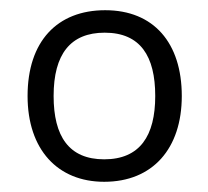

<svg xmlns="http://www.w3.org/2000/svg" viewBox="-20 -743 408 376"><path d="M336 -555C336 -659 281 -723 186 -723C92 -723 34 -662 34 -555C34 -450 93 -387 184 -387C279 -387 336 -452 336 -555ZM85 -555C85 -637 118 -679 185 -679C255 -679 284 -633 284 -555C284 -477 254 -431 184 -431C115 -431 85 -476 85 -555Z"/></svg>

Font: Noto Kufi Arabic Light
Style: Regular
Weight: 300
Designer: Monotype Design Team, David Williams, Khaled Hosny
Foundry: Google LLC
Version: Version 2.109